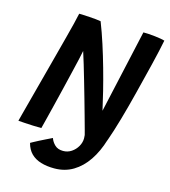

<svg xmlns="http://www.w3.org/2000/svg" viewBox="-120 -730 901 1018"><g transform="rotate(15 330.5 -221.0)"><path d="M272 192Q231 192 198.5 182.2Q166 172.5 144.2 151Q122.5 129.5 113.5 94.5Q116.5 92.5 127.8 86.5Q139 80.5 155.2 72Q171.5 63.5 189.5 54.8Q207.5 46 224 38Q231 58.5 247.8 74.5Q264.5 90.5 293.5 90.5Q318.5 90.5 339 76.8Q359.5 63 371.8 41.5Q384 20 384 -3Q384 -11.5 382.8 -21.5Q381.5 -31.5 379.5 -38.5L506.5 -26.5Q486.5 39.5 453.5 88.5Q420.5 137.5 375 164.8Q329.5 192 272 192ZM151 3Q129.5 3 104.5 2Q79.5 1 57.8 -0.5Q36 -2 23.5 -3Q25.5 -10.5 33.2 -40.2Q41 -70 52.8 -114Q64.5 -158 78.2 -209.8Q92 -261.5 106 -314.5Q120 -367.5 132.5 -414.5Q144 -458 155 -500Q166 -542 174.8 -577Q183.5 -612 188 -634.5Q196.5 -634.5 212 -633.8Q227.5 -633 245.5 -632Q263.5 -631 280.2 -629.2Q297 -627.5 308 -625.5Q329 -572 348.5 -511.5Q368 -451 385.2 -389.8Q402.5 -328.5 416.5 -271.8Q430.5 -215 440.5 -169.5L542.5 -627Q555 -627 572.2 -626Q589.5 -625 607 -623Q624.5 -621 639 -618.5Q653.5 -616 661 -613.5Q656 -587.5 648 -551.8Q640 -516 630 -475Q620 -434 609.2 -391.2Q598.5 -348.5 588.2 -307.2Q578 -266 568.5 -231Q558 -192 547.2 -154Q536.5 -116 526.2 -84.2Q516 -52.5 508.2 -30.5Q500.5 -8.5 496.5 -1Q484.5 -0.5 472.2 -0.2Q460 0 447.5 0Q430.5 0 414.5 -0.5Q398.5 -1 387.5 -3Q384 -17 375.8 -47.5Q367.5 -78 356 -119Q344.5 -160 331.5 -206Q318.5 -252 305.2 -297.5Q292 -343 280.2 -382.5Q268.5 -422 259.5 -449Q257 -434.5 249.2 -400.5Q241.5 -366.5 230.5 -321Q219.5 -275.5 207.8 -226Q196 -176.5 184.5 -130.5Q173 -84.5 164.2 -49Q155.5 -13.5 151 3Z"/></g></svg>

Font: Grandstander Thin Medium
Style: Italic
Weight: 500
Italic angle: -15°
Version: Version 1.200